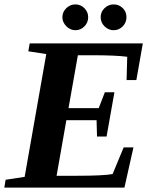

<svg xmlns="http://www.w3.org/2000/svg" viewBox="-27 -852 714 872"><path d="M183.1 -606.4 101.6 -619.1 107.9 -654.8H621.6L592.3 -488.3H547.9L550.8 -594.2Q497.6 -601.1 394 -601.1H326.7L284.2 -360.8H421.4L449.2 -433.1H492.7L457 -231.9H413.6L411.6 -306.2H274.4L230 -53.7H319.3Q442.9 -53.7 484.4 -61.5L534.7 -182.6H579.1L538.1 0H-7.3L-1.5 -35.6L85 -48.8ZM489.3 -714.8Q465.8 -714.8 448 -732.2Q430.2 -749.5 430.2 -773.9Q430.2 -798.3 448 -815.2Q465.8 -832 489.3 -832Q513.2 -832 530.3 -815.4Q547.4 -798.8 547.4 -773.9Q547.4 -749.5 530.3 -732.2Q513.2 -714.8 489.3 -714.8ZM315.4 -714.8Q292 -714.8 274.2 -732.9Q256.3 -751 256.3 -773.9Q256.3 -797.4 273.9 -814.7Q291.5 -832 315.4 -832Q339.4 -832 356.4 -814.7Q373.5 -797.4 373.5 -773.9Q373.5 -749.5 356.4 -732.2Q339.4 -714.8 315.4 -714.8Z"/></svg>

Font: Tinos
Style: Bold Italic
Weight: 700
Italic angle: -16.333°
Designer: Steve Matteson
Foundry: Monotype Imaging Inc.
Version: Version 1.23